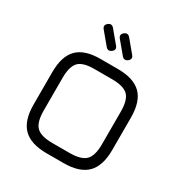

<svg xmlns="http://www.w3.org/2000/svg" viewBox="-199 -1027 1115 1175"><g transform="rotate(30 358.0 -440.0)"><path d="M333 -744Q310 -726 292 -747L222 -831Q203 -853 226 -872Q248 -889 266 -868L336 -784Q355 -762 333 -744ZM447 -744Q424 -726 406 -747L336 -831Q317 -853 340 -872Q362 -889 380 -868L450 -784Q469 -762 447 -744ZM298 0Q186 0 133 -53Q80 -106 80 -218V-448Q80 -561 133 -613.5Q186 -666 298 -665H418Q530 -665 583 -612.5Q636 -560 636 -447V-218Q636 -106 583 -53Q530 0 418 0ZM152 -218Q152 -136 184 -104Q216 -72 298 -72H418Q500 -72 532 -104Q564 -136 564 -218V-447Q564 -530 532 -561.5Q500 -593 418 -593H298Q216 -594 184 -562.5Q152 -531 152 -448Z"/></g></svg>

Font: Jura SemiBold
Style: Regular
Weight: 600
Designer: Daniel Johnson, Alexei Vanyashin
Foundry: Daniel Johnson
Version: Version 5.103